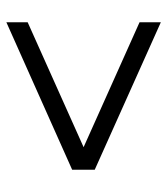

<svg xmlns="http://www.w3.org/2000/svg" viewBox="19 -653 526 604"><g transform="rotate(90 282.0 -351.0)"><path d="M50 -108V-175L443 -351L50 -527V-594L514 -386V-315Z"/></g></svg>

Font: MuseoModerno Thin Light
Style: Regular
Weight: 300
Version: Version 1.003